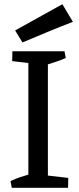

<svg xmlns="http://www.w3.org/2000/svg" viewBox="-20 -894 375 914"><path d="M115 0V-650H208V0ZM36 0 30 -32Q53 -43 78.5 -51.5Q104 -60 129 -67L130 0ZM164 0 167 -63 305 -47 304 0ZM176 -587 38 -603 39 -650H179ZM194 -583 193 -650H287L293 -618Q271 -608 245 -599.5Q219 -591 194 -583ZM87 -692 52 -749 277 -874 327 -790Q264 -766 206.5 -742Q149 -718 87 -692Z"/></svg>

Font: Eczar
Style: Regular
Weight: 400
Designer: Vaibhav Singh
Foundry: Rosetta Type Foundry
Version: Version 2.000